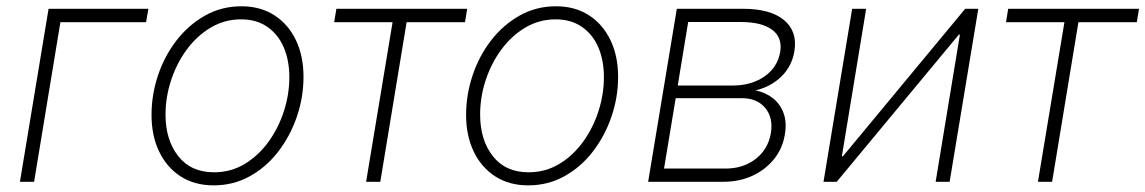

<svg xmlns="http://www.w3.org/2000/svg" viewBox="-20 -570 3591 602"><path d="M445.3 -542.5 438 -500.5H169.4L86.9 0H42.5L132.3 -542.5Z M649.9 11.2Q590.3 11.2 546.6 -16.8Q502.9 -44.9 479 -94.7Q455.1 -144.5 455.1 -210Q455.1 -272.9 475.3 -333.5Q495.6 -394 533.2 -442.9Q570.8 -491.7 622.6 -521Q674.3 -550.3 737.3 -550.3Q796.4 -550.3 840.1 -522.2Q883.8 -494.1 907.7 -444.3Q931.6 -394.5 931.6 -329.1Q931.6 -265.6 911.1 -205.1Q890.6 -144.5 853 -95.5Q815.4 -46.4 763.7 -17.6Q711.9 11.2 649.9 11.2ZM650.9 -29.8Q704.1 -29.8 747.6 -56.2Q791 -82.5 822.3 -126Q853.5 -169.4 870.4 -222.2Q887.2 -274.9 887.2 -327.6Q887.2 -380.9 869.6 -421.6Q852.1 -462.4 818.1 -485.8Q784.2 -509.3 736.3 -509.3Q684.1 -509.3 640.9 -483.6Q597.7 -458 565.9 -415Q534.2 -372.1 516.6 -318.8Q499 -265.6 499 -210.9Q499 -131.3 538.8 -80.6Q578.6 -29.8 650.9 -29.8Z M1127.9 0 1210.9 -500.5H1027.8L1034.7 -542.5H1444.8L1438 -500.5H1254.9L1172.4 0Z M1636.2 11.2Q1576.7 11.2 1533 -16.8Q1489.3 -44.9 1465.3 -94.7Q1441.4 -144.5 1441.4 -210Q1441.4 -272.9 1461.7 -333.5Q1481.9 -394 1519.5 -442.9Q1557.1 -491.7 1608.9 -521Q1660.6 -550.3 1723.6 -550.3Q1782.7 -550.3 1826.4 -522.2Q1870.1 -494.1 1894 -444.3Q1918 -394.5 1918 -329.1Q1918 -265.6 1897.5 -205.1Q1877 -144.5 1839.4 -95.5Q1801.8 -46.4 1750 -17.6Q1698.2 11.2 1636.2 11.2ZM1637.2 -29.8Q1690.4 -29.8 1733.9 -56.2Q1777.3 -82.5 1808.6 -126Q1839.8 -169.4 1856.7 -222.2Q1873.5 -274.9 1873.5 -327.6Q1873.5 -380.9 1856 -421.6Q1838.4 -462.4 1804.4 -485.8Q1770.5 -509.3 1722.7 -509.3Q1670.4 -509.3 1627.2 -483.6Q1584 -458 1552.2 -415Q1520.5 -372.1 1502.9 -318.8Q1485.4 -265.6 1485.4 -210.9Q1485.4 -131.3 1525.1 -80.6Q1564.9 -29.8 1637.2 -29.8Z M2012.2 0 2102.1 -542.5H2309.1Q2395.5 -542.5 2438.2 -507.1Q2481 -471.7 2470.7 -409.2Q2462.9 -362.3 2430.2 -330.3Q2397.5 -298.3 2349.1 -286.6Q2381.3 -279.8 2404.1 -261.5Q2426.8 -243.2 2437 -214.8Q2447.3 -186.5 2440.9 -148.9Q2434.1 -105 2407.2 -71.5Q2380.4 -38.1 2339.4 -19Q2298.3 0 2247.6 0ZM2062 -41.5H2254.9Q2310.1 -41.5 2349.1 -71.5Q2388.2 -101.6 2397 -152.3Q2404.8 -200.7 2379.4 -231.4Q2354 -262.2 2305.7 -262.2H2098.6ZM2105 -301.8H2276.4Q2335.9 -301.8 2377 -330.3Q2418 -358.9 2426.3 -407.2Q2433.6 -452.6 2400.9 -476.8Q2368.2 -501 2302.2 -501H2137.7Z M2957.5 0H2913.6L2989.7 -461.4H2986.3L2603.5 0H2562L2651.9 -542.5H2695.8L2619.6 -80.1H2623L3006.3 -542.5H3047.4Z M3234.4 0 3317.4 -500.5H3134.3L3141.1 -542.5H3551.3L3544.4 -500.5H3361.3L3278.8 0Z"/></svg>

Font: Inter 16pt ExtraLight
Style: Italic
Weight: 250
Italic angle: -9.3988°
Version: Version 4.001;git-66647c0bb